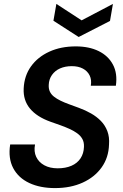

<svg xmlns="http://www.w3.org/2000/svg" viewBox="-20 -949 626 981"><path d="M261 12Q185 12 129.5 -14Q74 -40 47.5 -90Q21 -140 32 -211H159Q152 -175 165 -147.5Q178 -120 206.5 -104.5Q235 -89 275 -89Q315 -89 345 -102Q375 -115 391.5 -140Q408 -165 409 -199Q410 -222 401 -238.5Q392 -255 375 -267.5Q358 -280 336 -290Q314 -300 289 -309Q264 -318 238 -327Q168 -352 133 -394.5Q98 -437 101 -497Q104 -562 138.5 -610Q173 -658 232 -685Q291 -712 367 -712Q435 -712 484 -688Q533 -664 557 -619Q581 -574 572 -511H444Q449 -541 438 -563.5Q427 -586 403.5 -598.5Q380 -611 347 -611Q313 -611 287 -599.5Q261 -588 245.5 -566Q230 -544 229 -515Q228 -495 235 -480.5Q242 -466 256 -455Q270 -444 289.5 -434.5Q309 -425 332.5 -416.5Q356 -408 383 -398Q416 -386 445 -369.5Q474 -353 495.5 -331Q517 -309 528.5 -279Q540 -249 537 -210Q535 -144 499.5 -94Q464 -44 402.5 -16Q341 12 261 12ZM557 -929 542 -842 382 -760 253 -843 268 -929 397 -845Z"/></svg>

Font: DM Sans 28pt SemiBold
Style: Italic
Weight: 600
Italic angle: -10°
Version: Version 4.004;gftools[0.9.30]